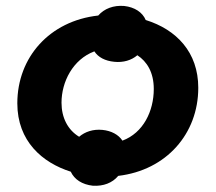

<svg xmlns="http://www.w3.org/2000/svg" viewBox="-20 -581 722 643"><path d="M363 -374C393 -371 420 -379 440 -396C472 -375 495 -339 495 -283C495 -209 460 -136 390 -110C377 -130 353 -143 323 -146C292 -149 265 -140 245 -123C207 -146 186 -187 186 -237C186 -307 224 -382 296 -409C309 -389 332 -377 363 -374ZM291 41C326 43 356 32 376 8C537 -11 644 -133 644 -287C644 -406 571 -482 468 -514C457 -540 431 -557 396 -561C360 -564 329 -552 309 -529C146 -511 38 -389 38 -235C38 -108 122 -36 217 -6C229 20 255 37 291 41Z"/></svg>

Font: Fixel Display 20240404
Style: Bold Italic
Weight: 700
Italic angle: -10°
Designer: AlfaBravo + MacPaw
Foundry: Kyrylo Tkachov, Marchela Mozhyna, Serhii Makarenko, Maria Weinstein, Zakhar Kryvoshyya
Version: Version 1.211;Glyphs 3.2 (3225)